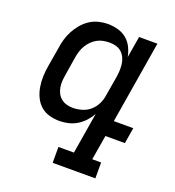

<svg xmlns="http://www.w3.org/2000/svg" viewBox="-135 -634 869 955"><g transform="rotate(20 300.0 -156.5)"><path d="M251 -76Q274 -76 298.5 -83Q323 -90 342 -106.5Q361 -123 372 -145.5Q383 -168 386 -191L403 -291Q406 -309 407 -327Q408 -345 406 -362.5Q404 -380 397 -395.5Q390 -411 378 -422.5Q366 -434 349 -439Q332 -444 314 -444Q298 -444 281 -441Q264 -438 248.5 -429.5Q233 -421 220.5 -408.5Q208 -396 199 -381Q190 -366 185 -350Q180 -334 177 -317L161 -217Q158 -200 157 -183Q156 -166 159 -149.5Q162 -133 169.5 -119Q177 -105 189.5 -95Q202 -85 218 -80.5Q234 -76 251 -76ZM477 215H251V131H333L369 -86Q357 -65 340 -46.5Q323 -28 302 -15.5Q281 -3 257.5 2.5Q234 8 211 8Q183 8 156.5 0.5Q130 -7 110.5 -24.5Q91 -42 79.5 -66.5Q68 -91 63.5 -118.5Q59 -146 60 -174Q61 -202 66 -231L83 -331Q86 -355 93 -379Q100 -403 112 -425.5Q124 -448 141 -468Q158 -488 179.5 -502Q201 -516 225.5 -522Q250 -528 274 -528Q302 -528 328.5 -520.5Q355 -513 374.5 -496.5Q394 -480 405.5 -456.5Q417 -433 422 -407L441 -520H538L466 -84H569L555 0H452L430 131H477Z"/></g></svg>

Font: Iosevka HT Medium Extended
Style: Italic
Weight: 500
Width: 7
Italic angle: -9°
Monospace: yes
Designer: Belleve Invis
Foundry: Belleve Invis
Version: Version 32.3.0; ttfautohint (v1.8.4)